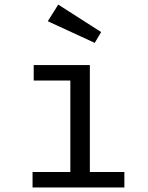

<svg xmlns="http://www.w3.org/2000/svg" viewBox="-20 -827 655 847"><path d="M376.4 -540V-68.2H528.7V0H123.6V-68.2H290.3V-471.8H128.7V-540ZM397.9 -637.9 190.8 -733.3 236.9 -806.7 426.2 -685.6Z"/></svg>

Font: FiraCode Nerd Font
Style: Regular
Weight: 400
Designer: Carrois Corporate, Edenspiekermann AG, Nikita Prokopov
Foundry: Carrois Corporate, Edenspiekermann AG, Nikita Prokopov
Version: Version 6.002;Nerd Fonts 2.2.2